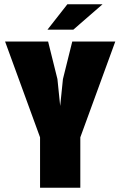

<svg xmlns="http://www.w3.org/2000/svg" viewBox="-20 -886 568 906"><path d="M169 -238 4 -690H207L251 -513L264 -386L277 -513L321 -690H524L359 -238V0H169ZM298 -866H464L326 -746H204Z"/></svg>

Font: Decalotype Black
Style: Regular
Weight: 900
Designer: Alfredo Marco Pradil
Foundry: Alfredo Marco Pradil
Version: Version 1.0